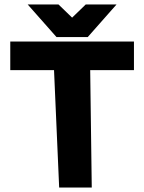

<svg xmlns="http://www.w3.org/2000/svg" viewBox="-20 -840 646 860"><path d="M391 0 384 -526H580V-654H26V-526H222L245 0ZM303 -761 242 -820H104L233 -674H373L502 -820H364Z"/></svg>

Font: Falling Sky
Style: Bd+
Weight: 400
Designer: Paul D. Hunt
Foundry: Adobe Systems Incorporated
Version: Version 1.02